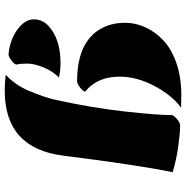

<svg xmlns="http://www.w3.org/2000/svg" viewBox="-8 -530 767 790"><g transform="rotate(90 375.0 -135.5)"><path d="M423.8 -497.6Q372.1 -460 334 -387.5Q295.9 -314.9 295.9 -244.1Q295.9 -152.8 357.4 -103Q357.4 -95.7 341.8 -82.8Q326.2 -69.8 314.9 -69.8Q134.8 -69.8 87.4 -191.4Q74.2 -225.1 74.2 -267.3Q74.2 -309.6 92.8 -350.6Q111.3 -391.6 147 -425Q182.6 -458.5 240.7 -478.5Q298.8 -498.5 372.1 -498.5Q388.7 -498.5 423.8 -497.6ZM454.1 -460Q454.1 -466.3 469.7 -480Q485.4 -493.7 497.1 -493.7Q525.9 -493.7 581.5 -486.1Q637.2 -478.5 689 -462.9Q659.2 -318.4 621.1 -13.7Q590.8 228 354 228Q317.9 228 288.1 224.1Q330.6 184.6 354.5 127.9Q381.8 62.5 391.6 17.6Q424.3 -131.8 439.2 -265.9Q454.1 -399.9 454.1 -460ZM203.1 212.4Q144 206.5 102.1 175.8Q60.1 145 60.1 108.4Q60.1 71.8 88.9 46.4Q142.6 -1.5 239.7 -1.5Q271.5 -1.5 299.3 4.9Q273.4 30.8 257.8 68.4Q242.2 106 242.2 135.3Q242.2 164.6 246.1 179.7Q246.1 187 230.2 199.7Q214.4 212.4 203.1 212.4Z"/></g></svg>

Font: Emblema One
Style: Regular
Weight: 400
Designer: Riccardo De Franceschi
Foundry: Riccardo De Franceschi
Version: Version 1.003